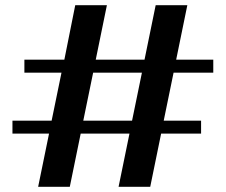

<svg xmlns="http://www.w3.org/2000/svg" viewBox="-20 -720 870 740"><path d="M169 -205H28V-255H179L217 -440H74V-490H228L270 -700H392L349 -490H537L580 -700H702L659 -490H802V-440H649L611 -255H755V-205H601L559 0H437L479 -205H291L249 0H127ZM489 -255 527 -440H339L301 -255Z"/></svg>

Font: Moderustic Med
Style: Regular
Weight: 500
Designer: Tural Alisoy
Foundry: TAFT Foundry
Version: Version 2.110